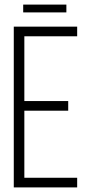

<svg xmlns="http://www.w3.org/2000/svg" viewBox="-20 -816 391 836"><path d="M269 -796V-762H81V-796ZM277 -376V-334H86V-42H316V0H40V-700H316V-658H86V-376Z"/></svg>

Font: Bebas Neue Book
Style: Regular
Weight: 300
Designer: Ryoichi Tsunekawa
Foundry: Ryoichi Tsunekawa
Version: Version 1.003;PS 001.003;hotconv 1.0.88;makeotf.lib2.5.64775